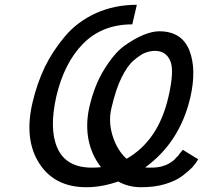

<svg xmlns="http://www.w3.org/2000/svg" viewBox="-20 -761 850 804"><path d="M510 -96Q643 -172 685 -354Q711 -465 693 -506Q675 -548 629 -548Q610 -548 588 -540Q571 -534 541 -509Q514 -487 489 -436Q466 -391 447 -310Q433 -253 451 -194Q470 -132 510 -96ZM342 23Q209 23 145 -76Q80 -176 116 -331Q134 -409 168 -481Q200 -547 253 -610Q305 -671 382 -706Q460 -741 553 -741L534 -659Q408 -659 328 -578Q249 -498 216 -358Q185 -221 220 -142Q256 -59 365 -59Q387 -59 403 -61Q364 -111 351 -174Q338 -240 354 -312Q375 -403 415 -468Q458 -538 499 -568Q542 -599 581 -615Q618 -630 647 -630Q741 -630 773 -550Q804 -471 777 -353Q733 -165 588 -60Q592 -59 608 -59Q626 -59 634 -60Q650 -62 657 -64Q668 -67 675 -70Q684 -74 692 -79Q695 -81 699.5 -84Q704 -87 705 -88Q710 -91 717 -100L727 -110L728 -111Q729 -112 729.5 -113.5Q730 -115 732 -117.5Q734 -120 736 -122Q745 -132 745 -134L810 -94Q801 -78 786 -61Q775 -49 743 -24Q717 -4 671 10Q628 23 571 23Q518 23 475 -1Q406 23 342 23Z"/></svg>

Font: Miedinger
Style: Italic
Weight: 400
Italic angle: -13°
Version: Version 001.000